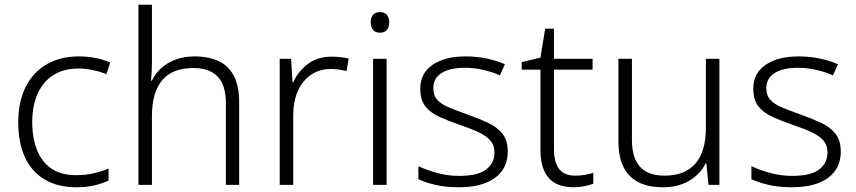

<svg xmlns="http://www.w3.org/2000/svg" viewBox="-20 -780 3613 810"><path d="M301 10Q224 10 169 -22.5Q114 -55 85.5 -116Q57 -177 57 -263Q57 -353 89.5 -415.5Q122 -478 179 -510Q236 -542 313 -542Q351 -542 385 -535Q419 -528 445 -516L429 -467Q402 -478 371 -484.5Q340 -491 312 -491Q249 -491 205.5 -463.5Q162 -436 139 -385Q116 -334 116 -264Q116 -198 136 -147.5Q156 -97 196.5 -69Q237 -41 301 -41Q341 -41 375.5 -49Q410 -57 438 -69V-18Q412 -6 378.5 2Q345 10 301 10Z M621 -517Q621 -496 620 -477.5Q619 -459 617 -440H621Q635 -470 660 -492.5Q685 -515 720.5 -528.5Q756 -542 801 -542Q862 -542 904 -521.5Q946 -501 967.5 -458Q989 -415 989 -348V0H933V-344Q933 -421 898 -457Q863 -493 796 -493Q708 -493 664.5 -442Q621 -391 621 -290V0H564V-760H621Z M1379 -541Q1398 -541 1416.5 -539Q1435 -537 1451 -533L1442 -480Q1426 -484 1410 -486.5Q1394 -489 1376 -489Q1328 -489 1292 -464.5Q1256 -440 1236.5 -396Q1217 -352 1217 -292V0H1160V-532H1208L1214 -433H1217Q1237 -478 1278 -509.5Q1319 -541 1379 -541Z M1611 -532V0H1554V-532ZM1583 -729Q1602 -729 1612 -717.5Q1622 -706 1622 -686Q1622 -665 1612 -653.5Q1602 -642 1583 -642Q1564 -642 1554 -653.5Q1544 -665 1544 -686Q1544 -706 1554 -717.5Q1564 -729 1583 -729Z M2122 -141Q2122 -93 2098 -59.5Q2074 -26 2028 -8Q1982 10 1916 10Q1860 10 1817.5 0Q1775 -10 1745 -24V-79Q1781 -62 1825.5 -50Q1870 -38 1917 -38Q1996 -38 2031 -65Q2066 -92 2066 -137Q2066 -167 2049.5 -186.5Q2033 -206 2000.5 -221.5Q1968 -237 1920 -253Q1871 -270 1833 -287.5Q1795 -305 1774 -332Q1753 -359 1753 -406Q1753 -471 1805 -506.5Q1857 -542 1944 -542Q1992 -542 2034 -533Q2076 -524 2110 -509L2089 -462Q2058 -476 2019.5 -485Q1981 -494 1941 -494Q1878 -494 1843 -472Q1808 -450 1808 -408Q1808 -377 1825 -358.5Q1842 -340 1874.5 -326.5Q1907 -313 1952 -297Q2000 -280 2038.5 -262Q2077 -244 2099.5 -216Q2122 -188 2122 -141Z M2406 -39Q2429 -39 2449 -42.5Q2469 -46 2483 -51V-5Q2468 1 2446 5.5Q2424 10 2399 10Q2355 10 2324 -6.5Q2293 -23 2276.5 -58Q2260 -93 2260 -148V-486H2181V-518L2260 -537L2280 -659H2317V-532H2480V-486H2317V-151Q2317 -96 2338.5 -67.5Q2360 -39 2406 -39Z M3015 -532V0H2969L2960 -91H2957Q2943 -62 2917.5 -39Q2892 -16 2857 -3Q2822 10 2776 10Q2715 10 2673 -11.5Q2631 -33 2610 -76Q2589 -119 2589 -184V-532H2646V-189Q2646 -113 2680.5 -76Q2715 -39 2783 -39Q2870 -39 2914 -90Q2958 -141 2958 -242V-532Z M3527 -141Q3527 -93 3503 -59.5Q3479 -26 3433 -8Q3387 10 3321 10Q3265 10 3222.5 0Q3180 -10 3150 -24V-79Q3186 -62 3230.5 -50Q3275 -38 3322 -38Q3401 -38 3436 -65Q3471 -92 3471 -137Q3471 -167 3454.5 -186.5Q3438 -206 3405.5 -221.5Q3373 -237 3325 -253Q3276 -270 3238 -287.5Q3200 -305 3179 -332Q3158 -359 3158 -406Q3158 -471 3210 -506.5Q3262 -542 3349 -542Q3397 -542 3439 -533Q3481 -524 3515 -509L3494 -462Q3463 -476 3424.5 -485Q3386 -494 3346 -494Q3283 -494 3248 -472Q3213 -450 3213 -408Q3213 -377 3230 -358.5Q3247 -340 3279.5 -326.5Q3312 -313 3357 -297Q3405 -280 3443.5 -262Q3482 -244 3504.5 -216Q3527 -188 3527 -141Z"/></svg>

Font: Noto Sans Cham Light
Style: Regular
Weight: 300
Version: Version 2.002